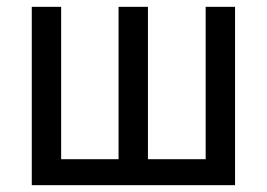

<svg xmlns="http://www.w3.org/2000/svg" viewBox="-20 -542 781 562"><path d="M73 0V-522H159V-76H327V-522H413V-76H582V-522H668V0Z"/></svg>

Font: Raleway Medium Alt1
Style: Regular
Weight: 500
Designer: Matt McInerney, Pablo Impallari, Rodrigo Fuenzalida
Foundry: Matt McInerney, Pablo Impallari, Rodrigo Fuenzalida
Version: Version 3.000g; ttfautohint (v1.5) -l 8 -r 28 -G 28 -x 14 -D